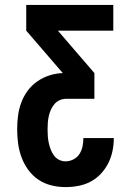

<svg xmlns="http://www.w3.org/2000/svg" viewBox="-20 -540 540 783"><path d="M247 223Q218 223 189.5 216Q161 209 137 193Q113 177 95.5 153Q78 129 68 102Q58 75 54 46Q50 17 50 -12Q50 -40 53.5 -67.5Q57 -95 66.5 -121Q76 -147 92.5 -169.5Q109 -192 132 -208Q155 -224 181.5 -232.5Q208 -241 236 -242L87 -415V-520H442V-415H216L365 -242V-137H250Q236 -137 223.5 -131.5Q211 -126 202 -115.5Q193 -105 187.5 -92.5Q182 -80 179 -66.5Q176 -53 175 -39.5Q174 -26 174 -12Q174 2 175 16Q176 30 179 43.5Q182 57 187 70Q192 83 200 94Q208 105 220.5 111.5Q233 118 247 118Q264 118 279.5 110Q295 102 304 88Q313 74 316.5 57.5Q320 41 320 24V23H444V25Q444 51 438.5 77Q433 103 421 126.5Q409 150 390.5 169.5Q372 189 349 201Q326 213 300 218Q274 223 247 223Z"/></svg>

Font: Iosevka Extrabold
Style: Regular
Weight: 800
Monospace: yes
Designer: Belleve Invis
Foundry: Belleve Invis
Version: Version 32.5.0; ttfautohint (v1.8.4)